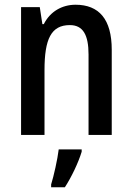

<svg xmlns="http://www.w3.org/2000/svg" viewBox="-20 -570 559 811"><path d="M299 -550C243 -550 192 -522 165 -468H159L148 -540H69V0H168V-274C168 -405 196 -464 275 -464C331 -464 354 -422 354 -340V0H452V-360C452 -489 398 -550 299 -550ZM325 71V61H228C223 103 207 174 196 209V221H254C282 178 311 117 325 71Z"/></svg>

Font: Noto Sans Sinhala Condensed Medium
Style: Regular
Weight: 500
Width: 3
Designer: Jelle Bosma - Monotype Design Team
Foundry: Monotype Imaging Inc.
Version: Version 2.006